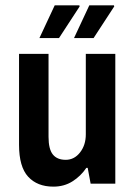

<svg xmlns="http://www.w3.org/2000/svg" viewBox="-20 -685 501 716"><path d="M200 -543H127L184 -665H276L277 -661ZM329 -543H256L313 -665H405L406 -661ZM318 0 307 -59H302Q281 -28 250 -8.5Q219 11 179 11Q119 11 85 -26Q51 -63 51 -145V-484H161V-175Q161 -129 177 -109Q193 -89 225 -89Q257 -89 278.5 -116.5Q300 -144 300 -184V-484H410V0Z"/></svg>

Font: Pragati Narrow
Style: Bold
Weight: 700
Designer: Hector Gatti, Marcela Romero, Pablo Cosgaya and Nicolas Silva
Foundry: Omnibus-Type
Version: Version 1.010; ttfautohint (v1.3)